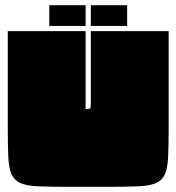

<svg xmlns="http://www.w3.org/2000/svg" viewBox="-20 -720 680 740"><path d="M330 -600H630V-225Q630 -158 628 -115Q626 -72 615.5 -48.5Q605 -25 581.5 -14.5Q558 -4 515.5 -2Q473 0 405 0H235Q168 0 125 -2Q82 -4 58.5 -14.5Q35 -25 24.5 -48.5Q14 -72 12 -115Q10 -158 10 -225V-600H310V-300Q325 -300 327.5 -302.5Q330 -305 330 -320ZM170 -700H310V-620H170ZM330 -700H470V-620H330Z"/></svg>

Font: Badeen Display
Style: Regular
Weight: 400
Version: Version 1.000; ttfautohint (v1.8.4.7-5d5b)